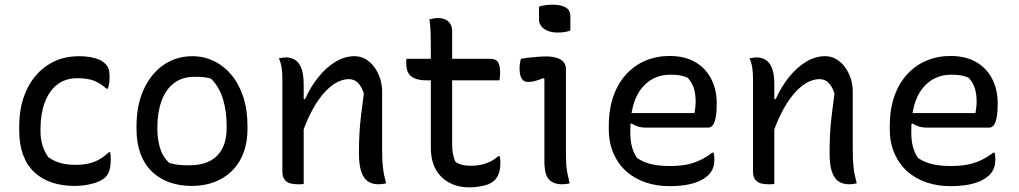

<svg xmlns="http://www.w3.org/2000/svg" viewBox="-20 -783 4350 820"><path d="M319 -543Q345 -543 366.5 -539Q388 -535 404 -528Q420 -521 430 -510Q440 -501 444 -488.5Q448 -476 448 -455Q448 -440 446.5 -428Q445 -416 440 -404H435Q407 -429 379.5 -439Q352 -449 310 -449Q259 -449 224 -421.5Q189 -394 171 -345Q153 -296 153 -234V-220Q153 -190 161.5 -162Q170 -134 187 -111Q212 -94 239.5 -86.5Q267 -79 300 -79Q333 -79 358 -84.5Q383 -90 404 -102Q425 -114 445 -133H450Q452 -126 452.5 -119Q453 -112 453 -102Q453 -77 448 -58Q443 -39 431 -27Q420 -16 400.5 -7.5Q381 1 354.5 6Q328 11 297 11Q245 11 201.5 -3.5Q158 -18 126.5 -47.5Q95 -77 78.5 -122Q62 -167 62 -226V-241Q62 -332 94 -399.5Q126 -467 183.5 -505Q241 -543 319 -543Z M802 -543Q850 -543 893 -522.5Q936 -502 968.5 -463Q1001 -424 1019 -369Q1037 -314 1037 -243V-233Q1037 -158 1007.5 -103Q978 -48 924 -18.5Q870 11 798 11Q746 11 703 -4.5Q660 -20 628.5 -50.5Q597 -81 580 -126.5Q563 -172 563 -232V-242Q563 -334 594 -401.5Q625 -469 679 -506Q733 -543 802 -543ZM811 -455Q758 -455 722.5 -427.5Q687 -400 669.5 -351Q652 -302 652 -237V-231Q652 -191 663 -152.5Q674 -114 703 -87Q724 -81 743.5 -79Q763 -77 787 -77Q842 -77 877.5 -96Q913 -115 930.5 -151Q948 -187 948 -237V-243Q948 -309 932 -361Q916 -413 881 -447Q866 -452 849 -453.5Q832 -455 811 -455Z M1629 0Q1620 2 1612.5 3Q1605 4 1596 4Q1571 4 1552.5 -7.5Q1534 -19 1523.5 -48Q1513 -77 1513 -129Q1513 -172 1515 -210.5Q1517 -249 1522 -290.5Q1527 -332 1534 -384Q1524 -414 1508.5 -429.5Q1493 -445 1470 -445Q1441 -445 1412 -427.5Q1383 -410 1356 -377Q1329 -344 1305.5 -297Q1282 -250 1263 -190L1261 -360H1283Q1307 -413 1340 -454Q1373 -495 1412.5 -519Q1452 -543 1494 -543Q1520 -543 1541.5 -530.5Q1563 -518 1579 -496Q1595 -474 1603.5 -447Q1612 -420 1612 -392Q1612 -350 1612 -308Q1612 -266 1612 -223.5Q1612 -181 1612 -139Q1612 -98 1615.5 -67.5Q1619 -37 1629 0ZM1277 3Q1273 3 1269 3.5Q1265 4 1261.5 4Q1258 4 1253 4Q1236 4 1223 1Q1210 -2 1202 -9Q1194 -16 1190 -25.5Q1186 -35 1186 -48Q1186 -99 1186 -149Q1186 -199 1186 -248Q1186 -297 1186 -345Q1186 -393 1186 -442Q1186 -472 1183 -493Q1180 -514 1171 -534Q1176 -535 1180.5 -535.5Q1185 -536 1190 -537Q1195 -538 1199 -538Q1223 -538 1240.5 -527Q1258 -516 1267.5 -490.5Q1277 -465 1277 -422Q1277 -350 1277 -277.5Q1277 -205 1277 -134.5Q1277 -64 1277 3Z M1716 -532H2072Q2098 -532 2107 -517.5Q2116 -503 2116 -472Q2116 -467 2115.5 -461Q2115 -455 2114.5 -450Q2114 -445 2113 -440H1802Q1777 -440 1760.5 -445Q1744 -450 1733.5 -459.5Q1723 -469 1719 -482.5Q1715 -496 1715 -515Q1715 -518 1715 -521Q1715 -524 1715.5 -527Q1716 -530 1716 -532ZM2114 -116Q2116 -109 2116.5 -102Q2117 -95 2117 -87Q2117 -65 2112 -47.5Q2107 -30 2096 -17Q2089 -9 2078.5 -2.5Q2068 4 2053.5 8Q2039 12 2021.5 14.5Q2004 17 1983 17Q1946 17 1916.5 5.5Q1887 -6 1865 -27.5Q1843 -49 1831.5 -80.5Q1820 -112 1820 -152Q1820 -207 1820 -262.5Q1820 -318 1820 -373Q1820 -428 1820 -483.5Q1820 -539 1820 -594Q1820 -620 1819 -646.5Q1818 -673 1814 -700Q1824 -703 1833.5 -704.5Q1843 -706 1852 -706Q1868 -706 1881.5 -700Q1895 -694 1903 -681.5Q1911 -669 1911 -650Q1911 -590 1911 -529.5Q1911 -469 1911 -409Q1911 -349 1911 -288.5Q1911 -228 1911 -168Q1911 -143 1914.5 -125Q1918 -107 1925 -92Q1938 -83 1953.5 -79Q1969 -75 1991 -75Q2015 -75 2035.5 -79.5Q2056 -84 2074 -93Q2092 -102 2108 -116Z M2305 -95Q2305 -125 2305 -160Q2305 -195 2305 -232Q2305 -269 2305 -306Q2305 -343 2305 -379Q2305 -415 2305 -447L2300 -449Q2292 -446 2283.5 -443Q2275 -440 2266.5 -437.5Q2258 -435 2250 -434Q2242 -433 2234 -433Q2217 -433 2208 -447.5Q2199 -462 2199 -490Q2199 -501 2200.5 -512Q2202 -523 2205 -532Q2216 -534 2227.5 -535.5Q2239 -537 2250 -538Q2261 -539 2272 -540Q2283 -541 2293 -541.5Q2303 -542 2313 -542Q2337 -542 2356 -536.5Q2375 -531 2386 -519Q2397 -507 2397 -487Q2397 -445 2397 -399.5Q2397 -354 2397 -307.5Q2397 -261 2397 -216Q2397 -171 2397 -130Q2397 -106 2398 -85.5Q2399 -65 2403 -44.5Q2407 -24 2413 0Q2405 2 2397.5 3Q2390 4 2381 4Q2344 4 2324.5 -16.5Q2305 -37 2305 -95ZM2282 -754Q2288 -757 2295 -758.5Q2302 -760 2309.5 -761Q2317 -762 2325.5 -762.5Q2334 -763 2341 -763Q2375 -763 2395.5 -751.5Q2416 -740 2416 -713V-653Q2410 -650 2403.5 -648.5Q2397 -647 2390.5 -646Q2384 -645 2376.5 -644.5Q2369 -644 2361 -644Q2326 -644 2304 -659.5Q2282 -675 2282 -701Z M2839 -544Q2904 -544 2949 -518Q2994 -492 3017.5 -446Q3041 -400 3041 -342V-338Q3041 -306 3037 -283.5Q3033 -261 3025 -249.5Q3017 -238 3005 -238H2738Q2719 -238 2703.5 -243Q2688 -248 2678 -256L2660 -246V-300H2946Q2948 -312 2949.5 -324Q2951 -336 2951 -348Q2951 -383 2943 -407Q2935 -431 2917 -451Q2901 -458 2885 -461Q2869 -464 2843 -464Q2766 -464 2719 -404.5Q2672 -345 2672 -227V-216Q2672 -183 2679 -156Q2686 -129 2701 -108Q2728 -90 2761 -82Q2794 -74 2842 -74Q2879 -74 2909.5 -79.5Q2940 -85 2968 -98Q2996 -111 3022 -131H3028Q3029 -125 3030 -118.5Q3031 -112 3031 -103Q3031 -80 3024.5 -64Q3018 -48 3006 -36Q2990 -20 2965 -9Q2940 2 2908 7Q2876 12 2839 12Q2784 12 2737 -4Q2690 -20 2655 -51Q2620 -82 2600 -128Q2580 -174 2580 -233V-244Q2580 -317 2600 -373Q2620 -429 2655.5 -467Q2691 -505 2738 -524.5Q2785 -544 2839 -544Z M3639 0Q3630 2 3622.5 3Q3615 4 3606 4Q3581 4 3562.5 -7.5Q3544 -19 3533.5 -48Q3523 -77 3523 -129Q3523 -172 3525 -210.5Q3527 -249 3532 -290.5Q3537 -332 3544 -384Q3534 -414 3518.5 -429.5Q3503 -445 3480 -445Q3451 -445 3422 -427.5Q3393 -410 3366 -377Q3339 -344 3315.5 -297Q3292 -250 3273 -190L3271 -360H3293Q3317 -413 3350 -454Q3383 -495 3422.5 -519Q3462 -543 3504 -543Q3530 -543 3551.5 -530.5Q3573 -518 3589 -496Q3605 -474 3613.5 -447Q3622 -420 3622 -392Q3622 -350 3622 -308Q3622 -266 3622 -223.5Q3622 -181 3622 -139Q3622 -98 3625.5 -67.5Q3629 -37 3639 0ZM3287 3Q3283 3 3279 3.5Q3275 4 3271.5 4Q3268 4 3263 4Q3246 4 3233 1Q3220 -2 3212 -9Q3204 -16 3200 -25.5Q3196 -35 3196 -48Q3196 -99 3196 -149Q3196 -199 3196 -248Q3196 -297 3196 -345Q3196 -393 3196 -442Q3196 -472 3193 -493Q3190 -514 3181 -534Q3186 -535 3190.5 -535.5Q3195 -536 3200 -537Q3205 -538 3209 -538Q3233 -538 3250.5 -527Q3268 -516 3277.5 -490.5Q3287 -465 3287 -422Q3287 -350 3287 -277.5Q3287 -205 3287 -134.5Q3287 -64 3287 3Z M4039 -544Q4104 -544 4149 -518Q4194 -492 4217.5 -446Q4241 -400 4241 -342V-338Q4241 -306 4237 -283.5Q4233 -261 4225 -249.5Q4217 -238 4205 -238H3938Q3919 -238 3903.5 -243Q3888 -248 3878 -256L3860 -246V-300H4146Q4148 -312 4149.5 -324Q4151 -336 4151 -348Q4151 -383 4143 -407Q4135 -431 4117 -451Q4101 -458 4085 -461Q4069 -464 4043 -464Q3966 -464 3919 -404.5Q3872 -345 3872 -227V-216Q3872 -183 3879 -156Q3886 -129 3901 -108Q3928 -90 3961 -82Q3994 -74 4042 -74Q4079 -74 4109.5 -79.5Q4140 -85 4168 -98Q4196 -111 4222 -131H4228Q4229 -125 4230 -118.5Q4231 -112 4231 -103Q4231 -80 4224.5 -64Q4218 -48 4206 -36Q4190 -20 4165 -9Q4140 2 4108 7Q4076 12 4039 12Q3984 12 3937 -4Q3890 -20 3855 -51Q3820 -82 3800 -128Q3780 -174 3780 -233V-244Q3780 -317 3800 -373Q3820 -429 3855.5 -467Q3891 -505 3938 -524.5Q3985 -544 4039 -544Z"/></svg>

Font: Recursive Casual
Style: Regular
Weight: 400
Version: Version 1.047